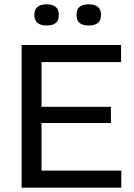

<svg xmlns="http://www.w3.org/2000/svg" viewBox="-20 -868 618 888"><path d="M80 0V-660H172V0ZM128 0V-79H541V0ZM128 -299V-374H493V-299ZM128 -581V-660H540V-581ZM390 -750Q363 -750 348.5 -761.5Q334 -773 334 -799Q334 -825 348.5 -836.5Q363 -848 390 -848Q418 -848 432.5 -836.5Q447 -825 447 -799Q447 -773 432 -761.5Q417 -750 390 -750ZM196 -750Q169 -750 154 -761.5Q139 -773 139 -799Q139 -825 154 -836.5Q169 -848 196 -848Q222 -848 237 -836.5Q252 -825 252 -799Q252 -773 237.5 -761.5Q223 -750 196 -750Z"/></svg>

Font: Bricolage Grotesque 28pt
Style: Regular
Weight: 400
Version: Version 1.001;gftools[0.9.33.dev8+g029e19f]